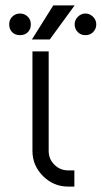

<svg xmlns="http://www.w3.org/2000/svg" viewBox="-20 -690 376 710"><path d="M100 -500V-132Q100 -78 139 -39Q178 0 232 0H255V-60H232Q202 -60 181 -81Q160 -102 160 -132V-500ZM98 -544H164L256 -670H177ZM54 -640Q37 -640 25 -628Q14 -617 14 -600Q14 -582 25 -571Q36 -560 54 -560Q72 -560 83 -571Q94 -582 94 -600Q94 -617 83 -628Q71 -640 54 -640ZM296 -640Q280 -640 268 -628Q256 -616 256 -600Q256 -583 268 -571Q279 -560 296 -560Q313 -560 324 -571Q336 -583 336 -600Q336 -616 324 -628Q312 -640 296 -640Z"/></svg>

Font: Unageo Variable
Style: Regular
Weight: 300
Designer: Richard Sepsi
Foundry: Richard Sepsi
Version: Version 2.200